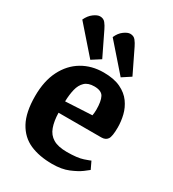

<svg xmlns="http://www.w3.org/2000/svg" viewBox="-183 -841 856 952"><g transform="rotate(30 245.5 -364.5)"><path d="M172 -530 38 -683Q51 -711 71.5 -726Q92 -741 107 -741Q127 -741 138 -727Q149 -713 157 -696L222 -562ZM346 -530 212 -683Q224 -711 244.5 -726Q265 -741 280 -741Q300 -741 311 -727Q322 -713 330 -696L395 -562ZM266 12Q192 12 138.5 -11.5Q85 -35 55 -90Q25 -145 25 -238Q25 -324 55.5 -384.5Q86 -445 139.5 -477Q193 -509 262 -509Q321 -509 359.5 -490.5Q398 -472 419.5 -442Q441 -412 449.5 -377Q458 -342 458 -308Q458 -256 447 -240Q436 -224 412 -224H167Q168 -177 180 -143.5Q192 -110 220.5 -93Q249 -76 299 -76Q360 -76 392 -87Q424 -98 427 -100L447 -58Q443 -54 420 -37Q397 -20 358.5 -4Q320 12 266 12ZM167 -289 319 -297Q322 -315 322 -330Q322 -379 309.5 -402.5Q297 -426 256 -426Q221 -426 202 -408Q183 -390 175.5 -359Q168 -328 167 -289Z"/></g></svg>

Font: Faustina Light
Style: Bold
Weight: 700
Version: Version 1.200